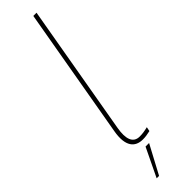

<svg xmlns="http://www.w3.org/2000/svg" viewBox="-309 -698 842 842"><g transform="rotate(-45 112.5 -277.0)"><path d="M123 3C140 3 150 1 169 -3L173 -23C152 -18 140 -16 122 -16C81 -16 70 -53 80 -111L186 -720H166L60 -112C45 -28 76 3 123 3ZM45 166H60L131 33H109Z"/></g></svg>

Font: Fixel Display 20240404 Thin
Style: Italic
Weight: 100
Italic angle: -10°
Designer: AlfaBravo + MacPaw
Foundry: Kyrylo Tkachov, Marchela Mozhyna, Serhii Makarenko, Maria Weinstein, Zakhar Kryvoshyya
Version: Version 1.211;Glyphs 3.2 (3225)